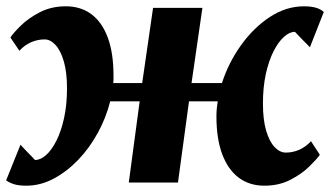

<svg xmlns="http://www.w3.org/2000/svg" viewBox="-20 -579 1048 609"><path d="M63.5 10Q40.5 10 25.2 5.5Q10 1 -0.5 -7L45 -120Q50.5 -114 56.2 -107.8Q62 -101.5 68 -95.5Q74 -89.5 79.8 -83.5Q85.5 -77.5 91 -71.5Q108.5 -71.5 126.2 -87.2Q144 -103 159 -132.8Q174 -162.5 183.2 -204.5Q192.5 -246.5 192.5 -298.5Q192.5 -349.5 182.5 -384Q172.5 -418.5 156.2 -436.2Q140 -454 121.5 -454Q99.5 -454 79 -445.2Q58.5 -436.5 41.5 -418L13 -460Q22 -474 45.8 -497.5Q69.5 -521 106 -540Q142.5 -559 189 -559Q236 -559 269.8 -534Q303.5 -509 321.8 -460Q340 -411 340 -339.5Q340 -333.5 340 -327.5Q340 -321.5 339 -315.5H431L465.5 -554H622L587.5 -315.5H684Q704.5 -379.5 744.2 -435.2Q784 -491 835.8 -525Q887.5 -559 944 -559Q966.5 -559 982 -554.5Q997.5 -550 1007 -541L963 -429Q957 -435.5 951 -441.5Q945 -447.5 939 -453.5Q933 -459.5 927.2 -465.8Q921.5 -472 915.5 -478Q898.5 -478 880.8 -462.2Q863 -446.5 847.8 -416.5Q832.5 -386.5 823.2 -344.5Q814 -302.5 814 -250.5Q814 -200 824 -165.2Q834 -130.5 850.8 -112.8Q867.5 -95 886.5 -95Q908.5 -95 928.8 -103.8Q949 -112.5 966.5 -131L994.5 -88Q985 -74.5 961.2 -51Q937.5 -27.5 901.2 -8.8Q865 10 818.5 10Q771.5 10 737.5 -15.2Q703.5 -40.5 685 -89.5Q666.5 -138.5 666.5 -210Q666.5 -221.5 667.5 -233.2Q668.5 -245 670.5 -257.5H579.5L544.5 0H388.5L423 -257.5H329.5Q316.5 -205.5 290.2 -157.5Q264 -109.5 228 -72Q192 -34.5 150 -12.2Q108 10 63.5 10Z"/></svg>

Font: Merriweather 20pt Black
Style: Italic
Weight: 900
Italic angle: -7.8°
Version: Version 2.101